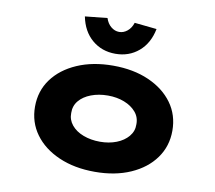

<svg xmlns="http://www.w3.org/2000/svg" viewBox="-85 -879 1107 987"><g transform="rotate(10 469.0 -385.0)"><path d="M470 10Q364 10 282.5 -25.5Q201 -61 155.5 -123.5Q110 -186 110 -267Q110 -349 155.5 -411Q201 -473 282.5 -508.5Q364 -544 470 -544Q576 -544 656.5 -508.5Q737 -473 782 -411Q827 -349 827 -267Q827 -186 782 -123.5Q737 -61 656.5 -25.5Q576 10 470 10ZM470 -147Q517 -147 555.5 -162Q594 -177 617 -204.5Q640 -232 639 -267Q640 -304 617 -331Q594 -358 555.5 -373Q517 -388 470 -388Q422 -388 382.5 -373Q343 -358 320.5 -331Q298 -304 299 -267Q298 -232 320.5 -204.5Q343 -177 382.5 -162Q422 -147 470 -147ZM469 -606Q398 -606 347.5 -649Q297 -692 282 -768L398 -780Q407 -752 426.5 -736Q446 -720 469 -720Q492 -720 511.5 -736Q531 -752 540 -780L656 -768Q641 -692 590.5 -649Q540 -606 469 -606Z"/></g></svg>

Font: Lexend Tera ExtraBold
Style: Regular
Weight: 800
Designer: Bonnie Shaver-Troup, Thomas Jockin
Foundry: Lexend
Version: Version 1.007